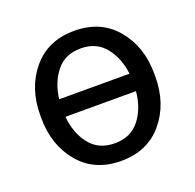

<svg xmlns="http://www.w3.org/2000/svg" viewBox="-102 -644 772 760"><g transform="rotate(-20 284.0 -264.0)"><path d="M44.9 -269.5Q44.9 -384.3 109.4 -461.2Q173.8 -538.1 284.7 -538.1Q396.5 -538.1 460.9 -461.2Q525.4 -384.3 525.4 -269.5V-258.3Q525.4 -143.6 460.9 -66.9Q396.5 9.8 285.6 9.8Q174.3 9.8 109.6 -66.9Q44.9 -143.6 44.9 -258.3ZM284.7 -463.9Q218.3 -463.9 181.4 -417Q144.5 -370.1 137.2 -303.7H433.1Q425.8 -370.1 388.7 -417Q351.6 -463.9 284.7 -463.9ZM285.6 -64.5Q353 -64.5 390.4 -112.5Q427.7 -160.6 433.6 -230H136.7Q142.6 -160.6 179.9 -112.5Q217.3 -64.5 285.6 -64.5Z"/></g></svg>

Font: LXGW WenKai Screen R
Style: Regular
Weight: 400
Designer: Fontworks Inc.
Version: Version 1.235;May 31, 2022